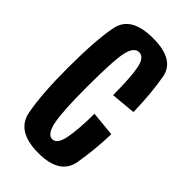

<svg xmlns="http://www.w3.org/2000/svg" viewBox="-195 -659 718 718"><g transform="rotate(45 164.0 -300.0)"><path d="M162.5 3.5Q276 3.5 289.8 -77.2Q303.5 -158 305.5 -239.5L207 -249Q206.5 -166.5 197.2 -118.2Q188 -70 162.5 -70Q137 -70 126.5 -119.5Q116 -169 116 -299Q116 -443 126.2 -486.5Q136.5 -530 162.5 -530Q188.5 -530 197.5 -488Q206.5 -446 207 -347.5L305.5 -356.5Q303.5 -453.5 289.8 -528.8Q276 -604 162.5 -604Q46.5 -604 30.8 -526.2Q15 -448.5 15 -299Q15 -161.5 30.8 -79Q46.5 3.5 162.5 3.5Z"/></g></svg>

Font: Anybody ExtraCondensed Medium
Style: Regular
Weight: 500
Width: 2
Version: Version 1.113;gftools[0.9.25]